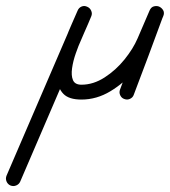

<svg xmlns="http://www.w3.org/2000/svg" viewBox="-147 -310 572 646"><path d="M-79 301Q-83 310 -92.5 314Q-102 318 -112 314Q-121 310 -125 300.5Q-129 291 -125 281Q-65 142 -5.5 3.5Q54 -135 114 -274Q114 -274 114 -274Q114 -274 114 -274Q118 -284 127.5 -288Q137 -292 147 -287Q156 -283 160 -273.5Q164 -264 160 -255Q100 -116 40.5 23Q-19 162 -79 301Q-79 301 -79 301Q-79 301 -79 301ZM147 -287Q156 -283 160 -273.5Q164 -264 160 -255Q155 -242 149.5 -230Q144 -218 139 -206Q135 -198 126 -177Q117 -156 108 -130.5Q99 -105 95.5 -80.5Q92 -56 98.5 -40.5Q105 -25 127 -25Q167 -25 205 -49.5Q243 -74 272 -110Q301 -146 316 -181Q316 -181 316 -181Q316 -181 316 -181Q316 -181 316 -181Q326 -204 336 -227.5Q346 -251 356 -274Q361 -286 370.5 -288.5Q380 -291 388 -288Q397 -284 402 -275.5Q407 -267 402 -256Q378 -190 353 -123.5Q328 -57 303 9Q303 9 303 9Q303 9 303 9Q300 18 290.5 22.5Q281 27 271 23Q262 20 257.5 10.5Q253 1 257 -9Q281 -75 306 -141Q331 -207 356 -273Q360 -285 369.5 -287.5Q379 -290 388 -287Q397 -283 402 -274.5Q407 -266 402 -255Q392 -231 382 -208Q372 -185 362 -161Q362 -161 362 -161Q362 -161 362 -161Q362 -161 362 -161Q362 -161 362 -161Q343 -117 307 -74Q271 -31 224.5 -3Q178 25 127 25Q85 25 66.5 6Q48 -13 46 -43.5Q44 -74 52 -108.5Q60 -143 72 -174.5Q84 -206 93 -226Q98 -238 103.5 -250Q109 -262 114 -274Q118 -284 127.5 -288Q137 -292 147 -287Z"/></svg>

Font: FRB American Cursive Semibold
Style: Italic
Weight: 600
Italic angle: -25°
Version: Version 2.0;Modular Font Editor K font №1